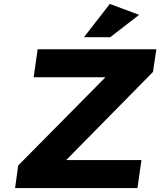

<svg xmlns="http://www.w3.org/2000/svg" viewBox="-20 -949 809 969"><path d="M56.2 0 71.8 -113.8 512.2 -559.1H149.9L169.9 -700.2H769L752 -585.9L314 -141.1H693.8L673.8 0ZM403.8 -761.2 534.2 -929.2 682.1 -874 536.1 -761.2Z"/></svg>

Font: Trueno
Style: Bold Italic
Weight: 700
Designer: Julieta Ulanovsky
Foundry: Julieta Ulanovsky
Version: Version 3.001b | FøM Fix